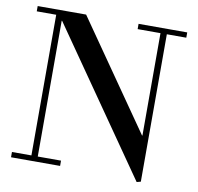

<svg xmlns="http://www.w3.org/2000/svg" viewBox="-81 -799 920 894"><g transform="rotate(10 379.5 -351.5)"><path d="M118 -25V-690H26V-715H255L609 -206H611V-690H503V-715H733V-690H641V7L622 12L150 -667H148V-25H258V0H26V-25Z"/></g></svg>

Font: Justus
Style: Oldstyle
Weight: 500
Version: Version 001.000